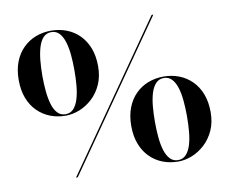

<svg xmlns="http://www.w3.org/2000/svg" viewBox="-82 -865 1171 979"><g transform="rotate(-10 503.0 -375.0)"><path d="M236.5 0 760 -750H769L245.5 0ZM240.5 -320Q198 -320 161 -334.2Q124 -348.5 95.5 -376.5Q67 -404.5 51 -445.5Q35 -486.5 35 -540Q35 -593.5 51 -634.5Q67 -675.5 95.5 -703.5Q124 -731.5 161 -745.8Q198 -760 240.5 -760Q283 -760 320.2 -745.8Q357.5 -731.5 385.8 -703.5Q414 -675.5 430 -634.5Q446 -593.5 446 -540Q446 -486.5 427.5 -445.5Q409 -404.5 378.5 -376.5Q348 -348.5 311.8 -334.2Q275.5 -320 240.5 -320ZM240.5 -327.5Q266 -327.5 282 -344.8Q298 -362 307.2 -391.8Q316.5 -421.5 320 -460Q323.5 -498.5 323.5 -540Q323.5 -582 320 -620.2Q316.5 -658.5 307.2 -688.2Q298 -718 282 -735.2Q266 -752.5 240.5 -752.5Q215.5 -752.5 199.2 -735.2Q183 -718 174 -688.2Q165 -658.5 161.2 -620.2Q157.5 -582 157.5 -540Q157.5 -498.5 161.2 -460Q165 -421.5 174 -391.8Q183 -362 199.2 -344.8Q215.5 -327.5 240.5 -327.5ZM765 10Q722.5 10 685.2 -4.2Q648 -18.5 619.8 -46.5Q591.5 -74.5 575.5 -115.5Q559.5 -156.5 559.5 -210Q559.5 -263.5 575.5 -304.5Q591.5 -345.5 619.8 -373.5Q648 -401.5 685.2 -415.8Q722.5 -430 765 -430Q807.5 -430 844.5 -415.8Q881.5 -401.5 910 -373.5Q938.5 -345.5 954.5 -304.5Q970.5 -263.5 970.5 -210Q970.5 -156.5 951.8 -115.5Q933 -74.5 902.5 -46.5Q872 -18.5 836 -4.2Q800 10 765 10ZM765 2.5Q790 2.5 806.2 -14.8Q822.5 -32 831.8 -61.8Q841 -91.5 844.5 -130Q848 -168.5 848 -210Q848 -252 844.5 -290.2Q841 -328.5 831.8 -358.2Q822.5 -388 806.2 -405.2Q790 -422.5 765 -422.5Q740 -422.5 723.8 -405.2Q707.5 -388 698.2 -358.2Q689 -328.5 685.5 -290.2Q682 -252 682 -210Q682 -168.5 685.5 -130Q689 -91.5 698.2 -61.8Q707.5 -32 723.8 -14.8Q740 2.5 765 2.5Z"/></g></svg>

Font: BodoniModa_28ptMedium
Style: Regular
Weight: 500
Designer: Owen Earl
Foundry: indestructible type
Version: Version 2.004